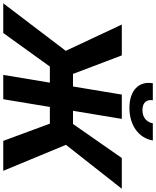

<svg xmlns="http://www.w3.org/2000/svg" viewBox="73 -1048 958 1178"><g transform="rotate(90 552.0 -459.0)"><path d="M692.5 -727.3H543.3L493.6 -427.9H416.5L302.9 -727.3H113.6L274.9 -383.5L-16.7 0H165.5L371.4 -285.9H470.2L422.6 0H571.7L619.3 -285.9H721.6L827.4 0H1011L851.6 -384.6L1121.1 -727.3H932.5L723.7 -427.9H642.8ZM473.7 -917.6C459.2 -831.7 517.4 -774.1 625.4 -774.1C732.6 -774.1 810.4 -831.7 824.9 -917.6H719.5C713.4 -884.2 688.9 -854 638.5 -854C587 -854 572.8 -884.9 578.1 -917.6Z"/></g></svg>

Font: Magic Ui Pro
Style: Bold Italic
Weight: 700
Italic angle: -9.39999°
Designer: Stefan Endress, Andreas Faust
Version: Version 1.000;FEAKit 1.0